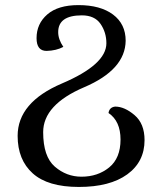

<svg xmlns="http://www.w3.org/2000/svg" viewBox="-20 -722 633 749"><path d="M287.6 7.3Q166.5 7.3 107.7 -45.7Q48.8 -98.6 48.8 -191.9Q48.8 -322.8 221.9 -396.5Q395 -470.2 395 -553.2Q395 -595.7 372.1 -628.9Q349.1 -662.1 299.3 -662.1Q207 -662.1 207 -596.7Q207 -568.4 227.1 -539.1Q199.7 -524.4 161.6 -523.4Q122.6 -523.4 122.6 -573.2Q122.6 -629.4 164.6 -665.8Q206.5 -702.1 286.1 -702.1Q371.6 -702.1 420.9 -665.3Q470.2 -628.4 470.2 -563Q468.8 -450.2 308.6 -381.8Q148.4 -313.5 148.4 -206.5Q148.4 -111.3 193.8 -72Q239.3 -32.7 297.9 -32.7Q361.3 -32.7 405.8 -68.8Q450.2 -105 450.2 -177.7Q450.2 -249.5 403.3 -281.2Q406.7 -303.7 429.2 -306.2Q465.8 -306.2 504.9 -272.9Q543.9 -239.7 543.9 -175.3Q543.9 -90.8 476.3 -41.7Q408.7 7.3 287.6 7.3Z"/></svg>

Font: Almanac
Style: Regular
Weight: 400
Designer: Eden's Almanac
Version: Version 3.501;March 28, 2021;FontCreator 13.0.0.2683 64-bit